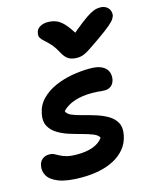

<svg xmlns="http://www.w3.org/2000/svg" viewBox="-120 -882 793 975"><g transform="rotate(-15 276.5 -395.0)"><path d="M188 10Q111 10 68.5 -6.5Q26 -23 11.5 -49Q-3 -75 3 -101Q6 -121 20.5 -133.5Q35 -146 58 -146Q72 -146 83 -140.5Q94 -135 107.5 -127.5Q121 -120 141.5 -114.5Q162 -109 196 -109Q244 -109 278.5 -121.5Q313 -134 332 -160Q326 -175 302.5 -184.5Q279 -194 247 -202.5Q215 -211 181.5 -221.5Q148 -232 121 -249Q94 -266 80.5 -291.5Q67 -317 75 -355Q83 -398 112.5 -428.5Q142 -459 184.5 -478Q227 -497 275.5 -505.5Q324 -514 370 -514Q410 -514 432.5 -502.5Q455 -491 463 -472Q471 -453 467 -431Q463 -410 449 -398.5Q435 -387 415 -387Q403 -387 394.5 -388Q386 -389 376 -390Q366 -391 349 -391Q297 -391 257 -378Q217 -365 191 -338Q196 -322 218 -312.5Q240 -303 272 -295Q304 -287 338 -276.5Q372 -266 400 -250Q428 -234 442.5 -208Q457 -182 449 -142Q441 -102 417.5 -73.5Q394 -45 359.5 -26.5Q325 -8 281.5 1Q238 10 188 10ZM501 -800Q517 -800 529.5 -793Q542 -786 548 -774Q554 -762 553 -746Q551 -737 544.5 -726.5Q538 -716 517 -698Q496 -680 449 -647Q415 -624 394.5 -610Q374 -596 358 -589.5Q342 -583 322 -583Q294 -583 276.5 -594.5Q259 -606 245 -633Q229 -663 213 -680.5Q197 -698 184 -709Q171 -720 164.5 -730.5Q158 -741 162 -758Q165 -776 182.5 -786.5Q200 -797 223 -797Q250 -797 271.5 -787.5Q293 -778 314.5 -752.5Q336 -727 363 -680L313 -681Q364 -725 396 -749.5Q428 -774 447 -784.5Q466 -795 478 -797.5Q490 -800 501 -800Z"/></g></svg>

Font: Shantell Sans SemiBold
Style: Italic
Weight: 600
Italic angle: -11°
Designer: Stephen Nixon, Anya Danilova, Shantell Martin
Foundry: Arrow Type
Version: Version 1.011;[c5ecc13dd]